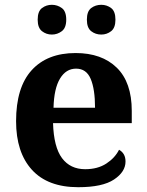

<svg xmlns="http://www.w3.org/2000/svg" viewBox="-20 -770 611 800"><path d="M306 10Q179 10 113 -62.5Q47 -135 47 -265Q47 -406 112 -477.5Q177 -549 295 -549Q404 -549 466.5 -488Q529 -427 529 -308V-257H201Q204 -157 238.5 -111Q273 -65 335 -65Q387 -65 423 -88.5Q459 -112 476 -146Q503 -131 503 -97Q503 -54 455 -22Q407 10 306 10ZM376 -321Q376 -398 358 -441Q340 -484 297 -484Q255 -484 230 -442.5Q205 -401 203 -321ZM402 -626Q378 -626 360 -640Q342 -654 342 -688Q342 -723 360 -736.5Q378 -750 402 -750Q425 -750 443 -736.5Q461 -723 461 -688Q461 -654 443 -640Q425 -626 402 -626ZM196 -626Q173 -626 155 -640Q137 -654 137 -688Q137 -723 155 -736.5Q173 -750 196 -750Q219 -750 237.5 -736.5Q256 -723 256 -688Q256 -654 237.5 -640Q219 -626 196 -626Z"/></svg>

Font: Noto Serif Bengali
Style: Bold
Weight: 700
Designer: Juan Bruce, Universal Thirst, Indian Type Foundry and the Monotype Design Team.
Foundry: Monotype Imaging Inc.
Version: Version 2.003; ttfautohint (v1.8.4.7-5d5b)